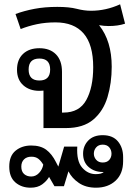

<svg xmlns="http://www.w3.org/2000/svg" viewBox="-20 -595 641 892"><path d="M182 0V-174Q173 -173 163 -173Q117 -173 88 -199Q59 -225 59 -271Q59 -318 87 -344.5Q115 -371 163 -371Q212 -371 240 -342.5Q268 -314 268 -261V-72H275Q349 -72 381 -130.5Q413 -189 413 -283Q413 -388 368.5 -439.5Q324 -491 238 -491Q191 -491 151 -482.5Q111 -474 76 -460L52 -530Q93 -545 140.5 -554Q188 -563 246 -563Q302 -563 336.5 -554Q371 -545 403 -545Q472 -545 538 -575L561 -485Q528 -474 485 -474Q463 -474 441 -478V-477Q499 -404 499 -285Q499 -209 479.5 -144Q460 -79 413.5 -39.5Q367 0 286 0ZM163 -221Q213 -221 213 -272Q213 -323 163 -323Q113 -323 113 -272Q113 -221 163 -221ZM122 277Q80 277 51.5 252.5Q23 228 23 179Q23 129 52.5 105Q82 81 125 81Q168 81 194.5 100.5Q221 120 240 158L251 179L278 86H339Q335 153 361.5 183.5Q388 214 425 214Q452 214 462 204Q460 204 457 204Q419 204 392.5 181.5Q366 159 366 119Q366 83 390 58Q414 33 457 33Q504 33 528 62Q552 91 552 135V154Q552 212 517 244.5Q482 277 426 277Q379 277 346.5 255Q314 233 298 201L277 270H233L208 227Q197 246 176 261.5Q155 277 122 277ZM457 160Q477 160 487.5 148Q498 136 498 119Q498 102 487.5 89.5Q477 77 457 77Q438 77 427 89.5Q416 102 416 119Q416 135 427 147.5Q438 160 457 160ZM125 225Q146 225 161.5 208.5Q177 192 181 170Q171 153 158.5 143Q146 133 126 133Q104 133 91.5 145.5Q79 158 79 179Q79 202 92 213.5Q105 225 125 225Z"/></svg>

Font: Noto Sans Thai Looped
Style: Regular
Weight: 400
Designer: Sasikarn Vongin, Ben Mitchell
Foundry: The Fontpad Ltd
Version: Version 1.001; ttfautohint (v1.8.4.7-5d5b)